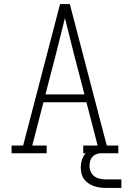

<svg xmlns="http://www.w3.org/2000/svg" viewBox="-20 -755 640 946"><path d="M37 0V-38H94L276 -735H324L506 -38H563V0H390V-38H461L406 -251H194L139 -38H210V0ZM396 -290 344 -490Q333 -534 322 -578Q311 -622 300 -666Q289 -622 278 -578Q267 -534 256 -490L204 -290ZM578 171H503Q488 171 472.5 169Q457 167 443 162Q429 157 416 148.5Q403 140 394 127.5Q385 115 381.5 100Q378 85 378 70Q378 50 384.5 30.5Q391 11 405 -3Q419 -17 438.5 -23Q458 -29 478 -29V0Q466 0 454.5 4.5Q443 9 435 18Q427 27 424 39Q421 51 421 63Q421 78 427.5 92Q434 106 446 114.5Q458 123 473 126Q488 129 503 129H578Z"/></svg>

Font: Iosevka Slab XLtEx
Style: Regular
Weight: 200
Width: 7
Monospace: yes
Designer: Belleve Invis
Foundry: Belleve Invis
Version: Version 11.1.0; ttfautohint (v1.8.3)